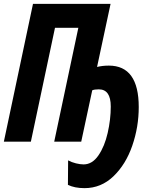

<svg xmlns="http://www.w3.org/2000/svg" viewBox="-21 -734 794 995"><path d="M331 224 332 97Q350 107 372.5 112.5Q395 118 412 118Q457 118 489 71.5Q521 25 537 -45Q553 -115 553 -182Q553 -271 491 -271Q468 -271 457 -266L400 0H260L385 -590H264L139 0H-1L150 -714H552L482 -387Q510 -394 543 -394Q698 -394 698 -179Q698 -76 664.5 21Q631 118 567 179.5Q503 241 417 241Q366 241 331 224Z"/></svg>

Font: Noto Sans Display Ex Bold Cond
Style: Italic
Weight: 800
Width: 3
Italic angle: -12°
Designer: Monotype Design team
Foundry: Monotype Imaging Inc.
Version: Version 1.000